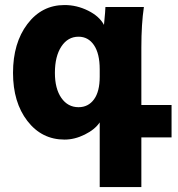

<svg xmlns="http://www.w3.org/2000/svg" viewBox="-20 -550 715 770"><path d="M379.9 200.2V-59.1Q360.4 -30.3 319.8 -10.3Q279.3 9.8 238.8 9.8Q147.5 9.8 89.8 -64.9Q32.2 -139.6 32.2 -257.8Q32.2 -377.4 89.8 -453.6Q147.5 -529.8 238.8 -529.8Q288.1 -529.8 333.3 -507.3Q378.4 -484.9 397 -450.2Q402.8 -509.8 402.8 -522H557.1Q546.9 -454.1 546.9 -359.9V-128.9H668V1H546.9V200.2ZM379.9 -242.2V-272Q379.9 -335 356.9 -368.9Q334 -402.8 294.9 -402.8Q252 -402.8 226.1 -363.5Q200.2 -324.2 200.2 -257.8Q200.2 -194.3 226.1 -157.2Q252 -120.1 294.9 -120.1Q334 -120.1 356.9 -151.4Q379.9 -182.6 379.9 -242.2Z"/></svg>

Font: LT Superior Black
Style: Regular
Weight: 900
Designer: Daniel Lyons
Foundry: LyonsType
Version: Version 2.005